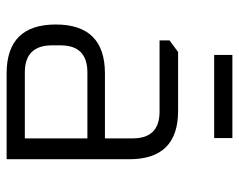

<svg xmlns="http://www.w3.org/2000/svg" viewBox="-91 -631 722 580"><g transform="rotate(90 270.0 -341.0)"><path d="M202 0Q54 0 54 -148.5Q54 -297 202 -297H398V-381Q398 -462 317 -462H102V-492L137 -518H315Q461 -518 461 -371V0ZM117 -137Q117 -55 199 -55H398V-244H199Q117 -244 117 -163ZM146 -627V-682H397V-627Z"/></g></svg>

Font: Oxanium ExtraLight Light
Style: Regular
Weight: 300
Version: Version 2.000